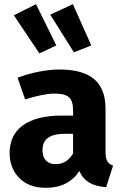

<svg xmlns="http://www.w3.org/2000/svg" viewBox="-20 -880 588 917"><path d="M46 -807 168 -625 249 -663 152 -860ZM220 -810 333 -630 416 -663 328 -860ZM484 -360C484 -485 416 -548 264 -548C204 -548 131 -534 64 -509L100 -405C152 -422 204 -433 239 -433C306 -433 329 -414 329 -351V-328H275C114 -328 26 -265 26 -149C26 -100 42 -60 73 -29C104 2 146 17 199 17C271 17 324 -10 359 -63C382 -12 422 9 487 14L520 -89C495 -98 484 -114 484 -154ZM245 -96C206 -96 183 -120 183 -163C183 -216 218 -241 290 -241H329V-147C309 -113 281 -96 245 -96Z"/></svg>

Font: Fira Sans
Style: Bold
Weight: 700
Designer: Carrois Corporate & Edenspiekermann AG
Foundry: Carrois Corporate GbR & Edenspiekermann AG
Version: Version 4.203